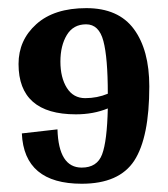

<svg xmlns="http://www.w3.org/2000/svg" viewBox="-20 -437 408 465"><path d="M24.9 -282Q24.9 -160.1 163.7 -160.1Q206.4 -160.1 241.1 -174.4Q239.3 -95.2 227.3 -63.2Q215.3 -31.1 177.9 -31.1Q121.9 -31.1 119.2 -123.7L32.9 -113.9Q38.3 8 177.9 8Q268.7 8 305.2 -48Q341.6 -104.1 341.6 -227.8Q341.6 -315.8 304.3 -366.5Q266.9 -417.3 189.1 -417.3Q111.2 -417.3 68.1 -378.6Q24.9 -339.9 24.9 -282ZM241.1 -210Q215.3 -199.3 186.4 -199.3Q157.5 -199.3 141.9 -224.2Q126.3 -249.1 126.3 -287.8Q126.3 -326.5 141.9 -352.3Q157.5 -378.1 188.6 -378.1Q219.8 -378.1 230.4 -337.6Q241.1 -297.2 241.1 -210Z"/></svg>

Font: Gidugu
Style: Regular
Weight: 400
Designer: Purushoth Kumar Guthula
Foundry: Silicon Andhra, USA.
Version: Version 1.0.5; ttfautohint (v1.2.25-373a) -l 7 -r 28 -G 50 -